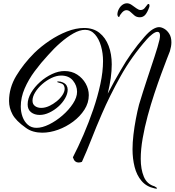

<svg xmlns="http://www.w3.org/2000/svg" viewBox="-20 -961 1044 1146"><path d="M913 165Q911 165 908 164.5Q905 164 901 163Q854 153 825 119Q796 85 783.5 35.5Q771 -14 771 -70Q771 -110 776.5 -157Q782 -204 791 -251.5Q800 -299 810 -337Q833 -413 857.5 -487Q882 -561 902.5 -623Q923 -685 932 -724Q935 -739 935 -749Q935 -771 920 -771Q907 -771 888.5 -756.5Q870 -742 857 -727Q765 -623 699.5 -505.5Q634 -388 588 -281Q554 -203 526 -131Q498 -59 469 5Q460 9 448 9Q438 9 429.5 2.5Q421 -4 415 -22Q447 -84 478.5 -157Q510 -230 536.5 -307.5Q563 -385 579 -459Q595 -533 595 -597Q595 -643 583 -685.5Q571 -728 547 -755.5Q523 -783 488 -783Q456 -783 418 -761.5Q380 -740 341 -706Q302 -672 267 -632Q225 -587 187.5 -536.5Q150 -486 127 -432.5Q104 -379 104 -325Q104 -293 114.5 -264Q125 -235 146 -216.5Q167 -198 198 -198Q232 -198 273.5 -218.5Q315 -239 353 -272Q391 -305 415.5 -342.5Q440 -380 440 -413Q440 -450 415.5 -480Q391 -510 345 -510Q317 -510 287 -495.5Q257 -481 231.5 -458.5Q206 -436 190 -410Q174 -384 174 -360Q174 -339 189 -328Q204 -317 226 -317Q249 -317 273 -328Q297 -339 318.5 -356.5Q340 -374 353 -394Q366 -414 366 -432Q366 -441 361.5 -450Q357 -459 346 -463Q340 -465 336 -466Q332 -467 330 -468Q325 -469 321.5 -471.5Q318 -474 328 -475Q342 -475 355 -469Q371 -462 377.5 -450.5Q384 -439 384 -426Q384 -401 368.5 -374Q353 -347 328.5 -325Q304 -303 274.5 -289Q245 -275 217 -275Q186 -275 165.5 -291Q145 -307 145 -338Q145 -372 165.5 -407Q186 -442 219 -471.5Q252 -501 290.5 -519Q329 -537 365 -537Q408 -537 440.5 -516Q473 -495 491.5 -462Q510 -429 510 -393Q510 -347 484 -306.5Q458 -266 416.5 -235Q375 -204 326.5 -186.5Q278 -169 232 -169Q205 -169 179.5 -176Q154 -183 133 -199Q75 -240 54.5 -278.5Q34 -317 34 -358Q34 -437 77 -508.5Q120 -580 185 -645Q225 -684 275.5 -718Q326 -752 379.5 -773Q433 -794 482 -794Q537 -794 573.5 -765Q610 -736 628.5 -687Q647 -638 647 -577Q647 -500 623 -402Q644 -443 664 -478.5Q684 -514 701 -543Q730 -594 765 -643.5Q800 -693 842 -741Q870 -773 891.5 -786Q913 -799 929 -799Q944 -799 961 -789Q978 -779 990.5 -759Q1003 -739 1003 -708Q1003 -685 994 -655Q990 -645 976 -609Q962 -573 942.5 -520Q923 -467 901.5 -402.5Q880 -338 861.5 -269.5Q843 -201 831.5 -135Q820 -69 820 -13Q820 49 838.5 93.5Q857 138 902 151Q917 159 917 163Q917 165 913 165ZM814.6 -857.9Q795.2 -857.9 782.4 -868.7Q769.6 -879.6 758.6 -889.9Q747.6 -900.2 734.4 -900.2Q721.2 -900.2 708.4 -886.2Q695.6 -872.3 691.2 -859Q686.8 -859 683.7 -864.1Q680.6 -869.3 680.6 -876.5Q680.6 -881.6 681.9 -886.2Q683.2 -890.9 684.1 -895Q692.1 -916.6 706.6 -929Q721.2 -941.4 737.9 -941.4Q752 -941.4 766.6 -931.1Q781.1 -920.8 794.8 -911Q808.4 -901.2 819 -901.2Q833.1 -901.2 842.4 -911.5Q851.6 -921.8 863.1 -937.2Q871 -938.3 871.9 -931.1Q872.8 -923.8 871 -918.7Q859.6 -886.8 846.8 -872.3Q834 -857.9 814.6 -857.9Z"/></svg>

Font: Festive
Style: Regular
Weight: 400
Designer: Robert E. Leuschke
Foundry: Robert E. Leuschke
Version: Version 1.101; ttfautohint (v1.8.3)